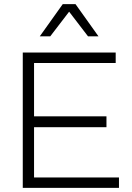

<svg xmlns="http://www.w3.org/2000/svg" viewBox="-20 -916 645 936"><path d="M91 0V-660H544V-609H146V-349H499V-296H146V-51H560V0ZM174 -739 286 -896H348L460 -739H409L317 -859L225 -739Z"/></svg>

Font: Human Sans Light
Style: Regular
Weight: 300
Designer: Tim Radville
Foundry: Continuum
Version: Version 1.000;FEAKit 1.0